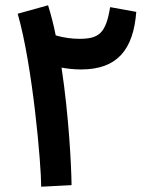

<svg xmlns="http://www.w3.org/2000/svg" viewBox="-20 -703 563 727"><path d="M251 -2C250 -81 240 -269 213 -447C235 -443 260 -440 287 -440C424 -440 485 -515 496 -658L397 -676C381 -575 353 -556 280 -556C254 -556 221 -560 191 -569C183 -609 173 -648 162 -683L47 -651C104 -453 136 -80 136 4Z"/></svg>

Font: Noto Sans Arabic UI SmBd
Style: Regular
Weight: 600
Designer: Monotype Design Team, Nadine Chahine and Nizar Qandah
Foundry: Monotype Imaging Inc.
Version: Version 2.010